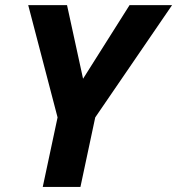

<svg xmlns="http://www.w3.org/2000/svg" viewBox="-20 -734 696 754"><path d="M488.8 -713.9H655.8L354 -272.9L295.9 0H147.9L206.1 -272.9L90.8 -713.9H243.2L306.2 -424.8Z"/></svg>

Font: Open Sans Hebrew
Style: Bold Italic
Weight: 700
Italic angle: -12°
Foundry: Ascender Corporation, Yanek Iontef
Version: Version 2.001;PS 002.001;hotconv 1.0.70;makeotf.lib2.5.58329